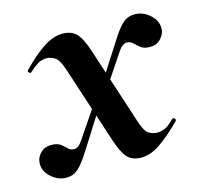

<svg xmlns="http://www.w3.org/2000/svg" viewBox="-80 -470 581 556"><g transform="rotate(-15 211.0 -192.0)"><path d="M280 11Q253 11 238.5 -4.5Q224 -20 211 -60L135 -292Q125 -323 112.5 -330.5Q100 -338 88 -338Q73 -338 61 -330.5Q49 -323 36 -311Q33 -307 28.5 -311.5Q24 -316 28 -319Q65 -357 94.5 -376Q124 -395 151 -395Q177 -395 192 -380Q207 -365 220 -325L296 -92Q306 -61 318 -54Q330 -47 343 -47Q358 -47 370 -54Q382 -61 394 -74Q398 -77 402 -73Q406 -69 402 -65Q365 -28 336 -8.5Q307 11 280 11ZM54 11Q29 11 8 -9Q-13 -29 -9 -55Q-7 -69 5 -80.5Q17 -92 35 -92Q54 -92 63.5 -85Q73 -78 80 -70.5Q87 -63 99 -63Q104 -63 110 -67Q116 -71 124 -83L204 -201L214 -187L135 -62Q116 -31 103 -15.5Q90 0 79.5 5.5Q69 11 54 11ZM219 -184 208 -198 288 -323Q307 -354 319.5 -369Q332 -384 343 -389.5Q354 -395 368 -395Q393 -395 414 -375.5Q435 -356 432 -330Q430 -316 418 -304Q406 -292 387 -292Q369 -292 359.5 -299.5Q350 -307 342.5 -314.5Q335 -322 323 -322Q319 -322 312.5 -318Q306 -314 298 -302Z"/></g></svg>

Font: Cormorant
Style: Bold Italic
Weight: 700
Italic angle: -10°
Designer: Christian Thalmann (Catharsis Fonts)
Foundry: Catharsis Fonts
Version: Version 4.000